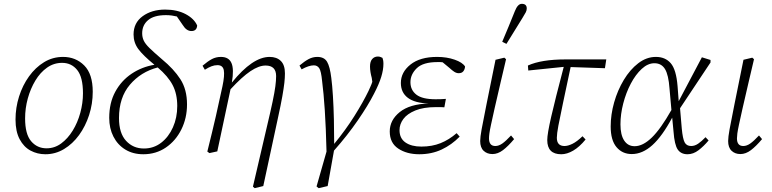

<svg xmlns="http://www.w3.org/2000/svg" viewBox="-20 -792 4028 1002"><path d="M217 13Q175 13 139.5 -6Q104 -25 82.5 -65.5Q61 -106 61 -168Q61 -230 79.5 -288.5Q98 -347 131.5 -393.5Q165 -440 210 -467.5Q255 -495 309 -495Q375 -495 419.5 -450.5Q464 -406 464 -313Q464 -250 445 -191.5Q426 -133 392.5 -87Q359 -41 314 -14Q269 13 217 13ZM223 -18Q265 -18 299.5 -43.5Q334 -69 359.5 -110.5Q385 -152 399 -203Q413 -254 413 -305Q413 -389 383 -426.5Q353 -464 304 -464Q261 -464 225.5 -439Q190 -414 164.5 -371.5Q139 -329 125 -278Q111 -227 111 -174Q111 -92 142.5 -55Q174 -18 223 -18Z M728 13Q674 13 634 -11.5Q594 -36 572 -79Q550 -122 550 -177Q550 -255 581.5 -313Q613 -371 666.5 -407Q720 -443 786 -454Q726 -503 701.5 -536.5Q677 -570 677 -612Q677 -673 724.5 -707.5Q772 -742 842 -742Q904 -742 948.5 -718.5Q993 -695 1009 -659Q1007 -630 979 -630Q953 -630 934 -661L903 -706Q891 -709 876.5 -711Q862 -713 846 -713Q784 -713 753 -687Q722 -661 722 -618Q722 -598 730 -580.5Q738 -563 760.5 -541Q783 -519 825 -483Q887 -432 921.5 -378.5Q956 -325 956 -247Q956 -176 926.5 -116.5Q897 -57 845.5 -22Q794 13 728 13ZM601 -176Q601 -97 638 -57Q675 -17 731 -17Q782 -17 821 -47Q860 -77 882.5 -127.5Q905 -178 905 -239Q905 -302 881 -348Q857 -394 803 -440Q715 -417 658 -350Q601 -283 601 -176Z M1062 -1Q1088 -105 1106.5 -185.5Q1125 -266 1141 -342Q1153 -399 1148 -425.5Q1143 -452 1115 -452Q1099 -452 1083.5 -446Q1068 -440 1049 -428L1037 -449Q1064 -472 1085.5 -483.5Q1107 -495 1133 -495Q1174 -495 1188 -463Q1202 -431 1190 -361Q1298 -495 1387 -495Q1424 -495 1445.5 -474Q1467 -453 1467 -409Q1467 -386 1464 -359.5Q1461 -333 1453.5 -290Q1446 -247 1430 -174L1354 179L1309 190L1300 182L1372 -127Q1392 -211 1402.5 -261Q1413 -311 1417 -341.5Q1421 -372 1421 -395Q1421 -450 1366 -450Q1331 -450 1287 -420.5Q1243 -391 1183 -326L1114 -2L1073 7Z M1643 190 1632 181 1684 -1Q1681 -126 1675 -217Q1669 -308 1661 -369Q1656 -421 1646 -436Q1636 -451 1618 -451Q1592 -451 1554 -430L1543 -450Q1569 -472 1590.5 -483.5Q1612 -495 1636 -495Q1672 -495 1687 -469.5Q1702 -444 1709 -385Q1714 -347 1717.5 -290.5Q1721 -234 1722.5 -169.5Q1724 -105 1724 -41Q1784 -114 1829.5 -186.5Q1875 -259 1903 -317Q1908 -329 1913.5 -340.5Q1919 -352 1923 -365L1920 -386Q1916 -400 1913.5 -415.5Q1911 -431 1911 -445Q1911 -471 1922.5 -484Q1934 -497 1952 -497Q1960 -497 1966 -494.5Q1972 -492 1976 -490Q1978 -485 1979.5 -477.5Q1981 -470 1981 -459Q1981 -428 1969.5 -390.5Q1958 -353 1932 -303Q1901 -242 1847 -163.5Q1793 -85 1723 -6L1690 179Z M2168 13Q2103 13 2058.5 -16.5Q2014 -46 2014 -106Q2014 -165 2066 -207Q2118 -249 2218 -252H2217Q2145 -254 2108.5 -281.5Q2072 -309 2072 -359Q2072 -415 2122 -455Q2172 -495 2261 -495Q2312 -495 2353 -480.5Q2394 -466 2407 -445Q2406 -430 2398 -420Q2390 -410 2374 -410Q2362 -410 2350.5 -417.5Q2339 -425 2325 -438L2290 -467Q2283 -468 2277 -468Q2271 -468 2263 -468Q2188 -468 2155 -436Q2122 -404 2122 -363Q2122 -322 2153 -298Q2184 -274 2253 -274Q2269 -274 2283 -274.5Q2297 -275 2307 -276L2299 -232Q2292 -233 2280 -233Q2268 -233 2256 -233Q2190 -233 2147.5 -215.5Q2105 -198 2085 -171Q2065 -144 2065 -113Q2065 -70 2096 -48.5Q2127 -27 2179 -27Q2235 -27 2279.5 -45Q2324 -63 2363 -97L2379 -79Q2337 -36 2284.5 -11.5Q2232 13 2168 13Z M2550 12Q2522 12 2504 -5Q2486 -22 2486 -56Q2486 -76 2493.5 -117.5Q2501 -159 2519 -248L2566 -480L2612 -491L2621 -483L2593 -364Q2573 -279 2561 -225.5Q2549 -172 2542.5 -141.5Q2536 -111 2534 -95.5Q2532 -80 2532 -70Q2532 -30 2565 -30Q2583 -30 2601.5 -43Q2620 -56 2647 -85L2663 -66Q2632 -29 2605 -8.5Q2578 12 2550 12ZM2601 -574Q2618 -614 2634.5 -654Q2651 -694 2667 -734Q2682 -772 2703 -772Q2729 -772 2729 -748Q2729 -738 2724 -728Q2719 -718 2707 -699Q2686 -665 2665 -631Q2644 -597 2623 -563Z M2737 -424 2735 -450Q2805 -482 2933 -482H3144L3137 -436L2958 -442Q2934 -328 2918 -253.5Q2902 -179 2894 -136Q2886 -93 2886 -73Q2886 -30 2926 -30Q2944 -30 2967.5 -41.5Q2991 -53 3020 -81L3036 -64Q3004 -25 2971.5 -6Q2939 13 2909 13Q2836 13 2836 -61Q2836 -93 2856.5 -182.5Q2877 -272 2922 -443Z M3218 -143Q3218 -88 3237.5 -58.5Q3257 -29 3292 -29Q3335 -29 3381.5 -74Q3428 -119 3484 -218L3474 -330Q3469 -401 3450.5 -431.5Q3432 -462 3395 -462Q3361 -462 3329 -432.5Q3297 -403 3272 -355.5Q3247 -308 3232.5 -252Q3218 -196 3218 -143ZM3277 12Q3228 12 3197.5 -24Q3167 -60 3167 -132Q3167 -194 3185 -257.5Q3203 -321 3235.5 -375Q3268 -429 3311 -462Q3354 -495 3403 -495Q3452 -495 3480.5 -462Q3509 -429 3516 -343L3522 -264L3643 -493L3688 -479V-466L3529 -227L3538 -121Q3543 -68 3553 -49Q3563 -30 3587 -30Q3606 -30 3624 -42.5Q3642 -55 3662 -76L3678 -59Q3653 -29 3625.5 -8Q3598 13 3568 13Q3534 13 3517 -11.5Q3500 -36 3495 -105L3488 -178Q3436 -81 3384.5 -34.5Q3333 12 3277 12Z M3844 12Q3816 12 3798 -5Q3780 -22 3780 -56Q3780 -76 3787.5 -117.5Q3795 -159 3813 -248L3860 -480L3906 -491L3915 -483L3887 -364Q3867 -279 3855 -225.5Q3843 -172 3836.5 -141.5Q3830 -111 3828 -95.5Q3826 -80 3826 -70Q3826 -30 3859 -30Q3877 -30 3895.5 -43Q3914 -56 3941 -85L3957 -66Q3926 -29 3899 -8.5Q3872 12 3844 12Z"/></svg>

Font: Source Serif 4 SmText Light
Style: Italic
Weight: 300
Italic angle: -12°
Designer: Frank Grießhammer
Foundry: Adobe
Version: Version 4.005;hotconv 1.1.0;makeotfexe 2.6.0